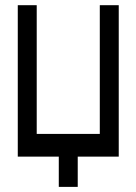

<svg xmlns="http://www.w3.org/2000/svg" viewBox="-20 -567 528 743"><path d="M207.5 39.1H48.8V-546.9H122.1V-48.8H366.2V-546.9H439.5V39.1H280.8V156.2H207.5Z"/></svg>

Font: Gap Sans
Style: Bold
Weight: 400
Designer: Alexandre Liziard and Etienne Ozeray
Foundry: Interstices.io
Version: Version 1.610